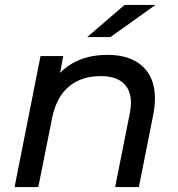

<svg xmlns="http://www.w3.org/2000/svg" viewBox="-20 -757 721 777"><path d="M607 -359Q607 -330 601 -297L542 0H446L505 -297Q510 -324 510 -341Q510 -393 479 -421Q448 -449 387 -449Q309 -449 258.5 -406.5Q208 -364 191 -280L135 0H39L144 -530H236L223 -462Q295 -535 415 -535Q506 -535 556.5 -489Q607 -443 607 -359ZM484 -737H609L427 -607H333Z"/></svg>

Font: Idrija
Style: Italic
Weight: 500
Italic angle: -11.3°
Designer: Julieta Ulanovsky
Foundry: Julieta Ulanovsky
Version: Version 7.200